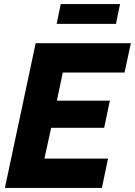

<svg xmlns="http://www.w3.org/2000/svg" viewBox="-20 -922 662 942"><path d="M155 -710H622L591 -566H288L259 -428H519L491 -295H231L198 -144H510L480 0H4ZM258 -805 278 -902H569L549 -805Z"/></svg>

Font: Raleway ExtraBold
Style: Italic
Weight: 800
Italic angle: -12°
Designer: Matt McInerney, Pablo Impallari, Rodrigo Fuenzalida
Foundry: Matt McInerney, Pablo Impallari, Rodrigo Fuenzalida
Version: Version 4.026